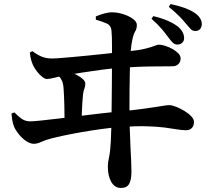

<svg xmlns="http://www.w3.org/2000/svg" viewBox="-20 -851 1040 947"><path d="M854.7 -631.2Q841.8 -631.2 832.5 -640.3Q823.2 -649.3 810.6 -666.1Q796.8 -685.4 778.4 -707.4Q759.9 -729.3 727.2 -758.4L736.1 -771.5Q774.1 -762.6 805.6 -749.3Q837 -736 857.7 -719.6Q888.1 -693.8 888.1 -662.7Q888.1 -648.8 878.5 -640Q868.8 -631.2 854.7 -631.2ZM577.1 76.1Q546 76.1 529 46.7Q511.9 17.4 511.9 -29.6Q511.9 -49.1 518 -76.6Q524.1 -104 526.5 -153Q528.2 -180.7 529.1 -222.7Q530 -264.6 530.5 -313.3Q531 -361.9 531.5 -408.9Q532 -455.8 532.1 -493.8Q532.2 -531.8 532.2 -551.7Q532.2 -592.1 532.4 -619.9Q532.5 -647.8 531.9 -667.7Q531.3 -687.7 529.6 -702.2Q527.1 -725.2 507.9 -734.4Q488.7 -743.5 452.8 -754L452.5 -770Q473.9 -779.1 495.5 -784.9Q517 -790.7 534.7 -790.1Q560.7 -789.9 588.7 -780.9Q616.8 -771.9 635.9 -757.7Q655 -743.5 655 -728.4Q655 -709.1 646.9 -696.4Q638.8 -683.7 633.8 -660.7Q627.1 -629.7 625.2 -602.4Q623.3 -575.1 622.1 -548.4Q621.1 -524.5 620.2 -489.5Q619.3 -454.4 619 -411Q618.6 -367.6 618.6 -319.5Q618.6 -271.4 619.8 -222.8Q621.1 -174.2 623.5 -127.7Q625.5 -89.2 626.9 -58.6Q628.3 -28 628.3 -4.7Q628.3 36.8 616.7 56.5Q605.1 76.1 577.1 76.1ZM298.1 -237.7Q298.1 -258 298.1 -281.6Q298.1 -305.2 297.4 -329.2Q296.7 -353.2 295.9 -374.6Q295.2 -396.1 293.8 -411.4Q292.3 -437.8 285.7 -452.5Q279.1 -467.2 270.5 -475.3Q261.9 -483.4 254.1 -488.5L257.1 -500.3Q275.8 -501.5 293.1 -500.1Q310.4 -498.8 329.9 -493Q343.3 -489.3 359.9 -480.6Q376.4 -471.9 388.7 -460.8Q400.9 -449.6 400.9 -438.5Q400.9 -425.9 396.4 -414.7Q391.8 -403.5 389.4 -384Q387.7 -368.9 386.1 -344.4Q384.5 -319.9 383.6 -292.4Q382.7 -264.9 382.7 -239.9ZM147.6 -141.7Q128 -141.7 107.9 -155.9Q87.7 -170.2 72 -189.9Q56.3 -209.6 49.6 -225.9Q43.1 -241.1 40.1 -260.8Q37.1 -280.6 36.6 -290.8L51 -296.6Q65 -281.7 84.2 -267.1Q103.3 -252.5 128.6 -252.5Q143.9 -252.5 181.5 -256.4Q219.2 -260.2 270.3 -266.4Q321.4 -272.7 376.3 -279.4Q431.1 -286.1 481.4 -292Q531.6 -297.9 566.8 -301.1Q632.8 -307.1 676.4 -313Q719.9 -318.8 746.9 -323.1Q773.9 -327.4 789.4 -329.9Q804.9 -332.4 814.5 -332.4Q827.8 -332.4 848.2 -324.5Q868.5 -316.6 889 -304.3Q909.5 -291.9 923.1 -277.6Q936.8 -263.2 936.8 -250.6Q936.8 -229.8 926 -219.3Q915.3 -208.8 899 -208.8Q876.5 -208.8 851.8 -213.1Q827.2 -217.4 792.1 -222Q756.9 -226.6 703.1 -228.2Q649.2 -229.8 567.8 -224.1Q527.8 -221.1 477.9 -214.2Q428 -207.3 379.5 -198.7Q331.1 -190.2 292.8 -182.1Q254.4 -174 236.6 -169.2Q204.7 -160.9 183.9 -151.3Q163.1 -141.7 147.6 -141.7ZM211.4 -461.3Q201.9 -461.3 188.1 -472Q174.4 -482.7 162.1 -498.8Q149.7 -514.8 142.3 -530.9Q136.4 -544.7 132.6 -559Q128.9 -573.3 127.2 -592L139.5 -598.8Q166.9 -578.7 188.5 -570.6Q210 -562.6 236 -562.6Q252 -562.6 281.1 -564.9Q310.1 -567.2 347.1 -570.6Q384 -574 423.5 -577.9Q463 -581.8 499.9 -585.8Q536.8 -589.9 566.1 -593.1Q595.5 -596.4 610.8 -597.7Q665.6 -603.1 696.3 -610.9Q727 -618.6 742.1 -624.7Q757.1 -630.7 763.1 -630.7Q776.6 -630.7 794.9 -624.9Q813.2 -619.1 830.7 -609.4Q848.1 -599.6 859.5 -587.9Q870.9 -576.1 870.9 -563.2Q870.9 -546.6 860.6 -535.5Q850.4 -524.4 830.4 -524.1Q814.4 -523.8 787.2 -523.7Q760 -523.5 725.3 -523.2Q690.5 -522.9 651.4 -521Q612.3 -519.1 572.7 -516.3Q531.8 -513.6 482.6 -507.1Q433.5 -500.7 387.9 -493.5Q342.4 -486.3 309.6 -480.6Q280.5 -475.6 252.2 -468.5Q223.9 -461.3 211.4 -461.3ZM943.4 -698.2Q929.2 -698.2 920.5 -707.6Q911.7 -717.1 896.9 -734.6Q882.5 -752.4 863.6 -771.6Q844.7 -790.8 812.5 -817.2L821.4 -831.1Q861.3 -822.4 888.6 -812.6Q916 -802.8 937.1 -789.5Q955.9 -777.6 965.6 -763Q975.4 -748.3 975.4 -731.9Q975.4 -719.7 967.9 -709Q960.5 -698.2 943.4 -698.2Z"/></svg>

Font: Noto Serif SC ExtraLight
Style: Regular
Weight: 200
Designer: Ryoko NISHIZUKA 西塚涼子 (kana & ideographs); Frank Grießhammer (Latin, Greek & Cyrillic); Wenlong ZHANG 张文龙 (bopomofo); San
Foundry: Adobe
Version: Version 2.002-H1;hotconv 1.1.0;makeotfexe 2.6.0